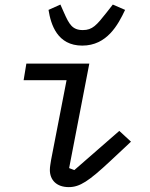

<svg xmlns="http://www.w3.org/2000/svg" viewBox="-20 -788 640 821"><path d="M274.1 12.1C321.4 12.1 359.7 -13.5 451.7 -99.4L540.1 -182.2L490.1 -228.3L297.9 -60.7L275.6 -69.2L361.9 -516H92.7L81 -445H264.6L198.5 -104.4C196.4 -90.2 193.2 -74.9 193.2 -61.4C193.2 -18.5 221.6 12.1 274.1 12.1ZM187.5 -745.7C197.4 -682.9 225.1 -593 331.7 -593C437.1 -593 484.7 -681.5 514.9 -745.7L462.4 -768.5L435.4 -734C393.1 -680.4 375.4 -659.4 334.2 -659.4C289.4 -659.4 275.6 -684.3 253.6 -734L238.3 -768.5Z"/></svg>

Font: Margiela Mono Italic Text It
Style: Regular
Weight: 400
Designer: Mike Abbink, Paul van der Laan, Pieter van Rosmalen
Foundry: Bold Monday
Version: Version 2.003 2021